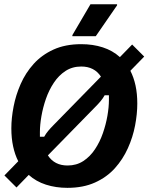

<svg xmlns="http://www.w3.org/2000/svg" viewBox="-20 -870 698 902"><path d="M296.7 12.5Q242.5 12.5 195.8 -2.5Q149.2 -17.5 115 -48.3L57.5 10.8L0.8 -45.8L65.8 -112.5Q50 -143.3 41.7 -182.1Q33.3 -220.8 33.3 -266.7Q33.3 -315 43.8 -369.2Q54.2 -423.3 77.1 -475.4Q100 -527.5 137.9 -569.6Q175.8 -611.7 231.2 -637.1Q286.7 -662.5 361.7 -662.5Q416.7 -662.5 462.9 -647.5Q509.2 -632.5 543.3 -601.7L600.8 -660.8L657.5 -604.2L592.5 -537.5Q608.3 -506.7 616.7 -468.3Q625 -430 625 -383.3Q625 -335 614.6 -280.4Q604.2 -225.8 580.8 -173.8Q557.5 -121.7 519.6 -79.6Q481.7 -37.5 426.2 -12.5Q370.8 12.5 296.7 12.5ZM167.5 -227.5H187.5Q195.8 -242.5 206.7 -255.4Q217.5 -268.3 230.8 -281.7L454.2 -510Q423.3 -557.5 361.7 -557.5Q320 -557.5 287.9 -536.7Q255.8 -515.8 232.9 -481.2Q210 -446.7 195.8 -405.8Q181.7 -365 174.6 -324.2Q167.5 -283.3 167.5 -250ZM297.5 -92.5Q339.2 -92.5 371.2 -113.3Q403.3 -134.2 426.2 -168.8Q449.2 -203.3 463.3 -244.2Q477.5 -285 484.6 -325.8Q491.7 -366.7 491.7 -400V-422.5H471.7Q463.3 -407.5 452.5 -394.6Q441.7 -381.7 428.3 -368.3L205 -140Q235.8 -92.5 297.5 -92.5ZM320 -700V-705L405 -850H530V-845L430 -700Z"/></svg>

Font: Familjen Grotesk
Style: Bold Italic
Weight: 700
Italic angle: -9.46201°
Designer: Anders Wikstroem, Jonas Baeckman, Matilda Gysing, Kristian Moeller
Foundry: Familjen STHLM AB
Version: Version 2.002; ttfautohint (v1.8.4.7-5d5b)